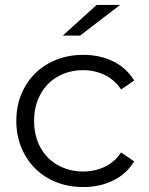

<svg xmlns="http://www.w3.org/2000/svg" viewBox="-20 -752 603 777"><path d="M46 -263Q46 -340 81 -401Q116 -462 177.5 -496Q239 -530 317 -530Q385 -530 438.5 -503.5Q492 -477 523 -426L470 -390Q444 -429 404 -448.5Q364 -468 317 -468Q260 -468 214.5 -442.5Q169 -417 143.5 -370Q118 -323 118 -263Q118 -202 143.5 -155.5Q169 -109 214.5 -83.5Q260 -58 317 -58Q364 -58 404 -77Q444 -96 470 -135L523 -99Q492 -48 438 -21.5Q384 5 317 5Q239 5 177.5 -29Q116 -63 81 -124.5Q46 -186 46 -263ZM371 -732H466L304 -608H234Z"/></svg>

Font: Montserrat-Regular
Style: Regular
Weight: 400
Version: Version 7.200